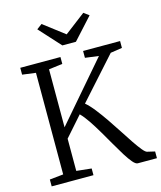

<svg xmlns="http://www.w3.org/2000/svg" viewBox="-138 -1065 975 1163"><g transform="rotate(-15 350.0 -483.0)"><path d="M39.5 0V-43L125.5 -52V-689L41.5 -700V-743H293.5V-700L207.5 -689V-325.5L520.5 -689L435.5 -700V-743H667.5V-700L594.5 -689L364 -432Q389.5 -410.5 417.5 -374.8Q445.5 -339 474.5 -296.8Q503.5 -254.5 530.8 -212Q558 -169.5 582 -134Q606 -98.5 624.2 -76.5Q642.5 -54.5 652.5 -53L699.5 -42V0H579.5Q566.5 0 548.5 -21Q530.5 -42 509 -76.5Q487.5 -111 463.5 -153Q439.5 -195 414.5 -237.5Q389.5 -280 364.8 -317Q340 -354 316.5 -377.5L207.5 -254V-52L301.5 -42V0ZM323 -808 201.5 -941.5 234.5 -966 365.5 -866 496.5 -966 529.5 -941.5 408 -808Z"/></g></svg>

Font: Merriweather Light
Style: Regular
Weight: 300
Version: Version 2.100